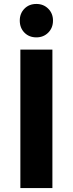

<svg xmlns="http://www.w3.org/2000/svg" viewBox="-20 -951 368 971"><path d="M83 0V-700H245V0ZM164 -762Q127 -762 103.5 -786Q80 -810 80 -847Q80 -883 103.5 -907Q127 -931 164 -931Q200 -931 224 -907Q248 -883 248 -847Q248 -810 224 -786Q200 -762 164 -762Z"/></svg>

Font: MOST Montserrat
Style: Bold
Weight: 700
Designer: Julieta Ulanovsky
Foundry: Julieta Ulanovsky
Version: Version 8.000;March 11, 2024;FontCreator 15.0.0.2926 64-bit